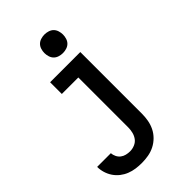

<svg xmlns="http://www.w3.org/2000/svg" viewBox="-284 -858 1169 1169"><g transform="rotate(-45 300.0 -273.5)"><path d="M209 213Q184 213 158.5 209.5Q133 206 109 196.5Q85 187 64.5 171Q44 155 29.5 133.5Q15 112 7.5 87Q0 62 0 37H118Q119 53 126.5 68.5Q134 84 147 94Q160 104 176.5 108Q193 112 209 112Q230 112 250 103.5Q270 95 282 78.5Q294 62 299 41.5Q304 21 304 0V-429H162V-530H422V0Q422 29 417 57Q412 85 399.5 110.5Q387 136 366.5 156.5Q346 177 320.5 190Q295 203 266.5 208Q238 213 209 213ZM343 -600Q327 -600 311 -605Q295 -610 284 -621Q273 -632 268 -648Q263 -664 263 -680Q263 -696 268 -712Q273 -728 284 -739Q295 -750 311 -755Q327 -760 343 -760Q359 -760 375 -755Q391 -750 402 -739Q413 -728 418 -712Q423 -696 423 -680Q423 -664 418 -648Q413 -632 402 -621Q391 -610 375 -605Q359 -600 343 -600Z"/></g></svg>

Font: Iosevka Curly Slab Extended
Style: Bold
Weight: 700
Width: 7
Monospace: yes
Designer: Belleve Invis
Foundry: Belleve Invis
Version: Version 11.1.0; ttfautohint (v1.8.3)